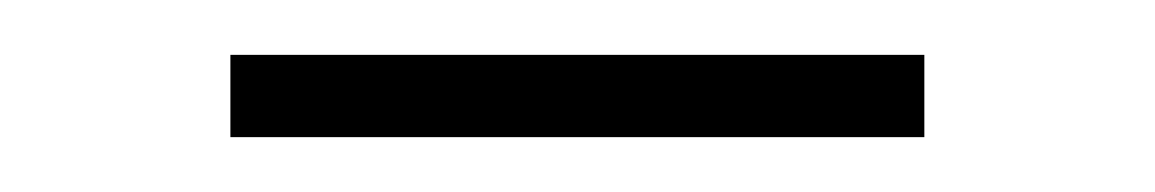

<svg xmlns="http://www.w3.org/2000/svg" viewBox="-20 -301 421 70"><path d="M64 -251H317V-281H64Z"/></svg>

Font: Talent ExtraLight
Style: Regular
Weight: 200
Designer: Mike Powis
Version: Version 1.001;hotconv 1.0.109;makeotfexe 2.5.65596